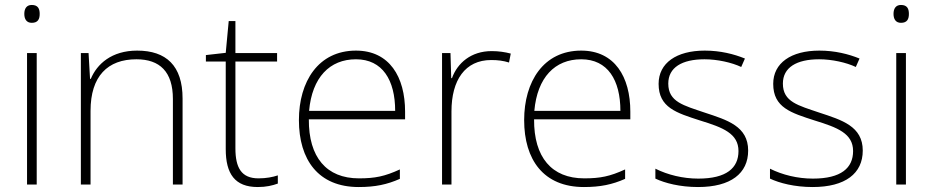

<svg xmlns="http://www.w3.org/2000/svg" viewBox="-20 -744 3761 774"><path d="M108 -724C87 -724 78 -709 78 -688C78 -667 87 -652 108 -652C133 -652 140 -667 140 -688C140 -709 133 -724 108 -724ZM128 -530H89V0H128Z M533 -540C430 -540 371 -486 346 -426H343L337 -530H306V0H345V-297C345 -437 414 -505 530 -505C624 -505 677 -455 677 -345V0H716V-347C716 -479 650 -540 533 -540Z M1022 -25C953 -25 929 -68 929 -146V-496H1097V-530H929V-659H902L890 -531L810 -522V-496H890V-143C890 -43 927 10 1019 10C1053 10 1078 4 1100 -4V-37C1079 -30 1053 -25 1022 -25Z M1415 -540C1263 -540 1185 -415 1185 -260C1185 -100 1263 10 1426 10C1492 10 1540 0 1592 -23V-61C1531 -33 1492 -25 1427 -25C1296 -25 1224 -110 1225 -263H1613V-294C1613 -434 1550 -540 1415 -540ZM1415 -505C1522 -505 1573 -421 1573 -297H1226C1238 -432 1309 -505 1415 -505Z M1962 -538C1879 -538 1824 -490 1802 -429H1799L1796 -530H1762V0H1800V-295C1800 -421 1855 -502 1960 -502C1988 -502 2009 -499 2032 -492L2039 -528C2016 -534 1991 -538 1962 -538Z M2323 -540C2171 -540 2093 -415 2093 -260C2093 -100 2171 10 2334 10C2400 10 2448 0 2500 -23V-61C2439 -33 2400 -25 2335 -25C2204 -25 2132 -110 2133 -263H2521V-294C2521 -434 2458 -540 2323 -540ZM2323 -505C2430 -505 2481 -421 2481 -297H2134C2146 -432 2217 -505 2323 -505Z M2996 -137C2996 -235 2912 -260 2821 -290C2736 -319 2674 -333 2674 -407C2674 -472 2729 -505 2820 -505C2872 -505 2930 -492 2968 -474L2983 -508C2939 -526 2884 -540 2821 -540C2707 -540 2635 -490 2635 -406C2635 -310 2707 -289 2803 -258C2894 -230 2957 -206 2957 -135C2957 -67 2909 -24 2795 -24C2733 -24 2672 -39 2622 -64V-24C2660 -6 2721 10 2794 10C2926 10 2996 -45 2996 -137Z M3458 -137C3458 -235 3374 -260 3283 -290C3198 -319 3136 -333 3136 -407C3136 -472 3191 -505 3282 -505C3334 -505 3392 -492 3430 -474L3445 -508C3401 -526 3346 -540 3283 -540C3169 -540 3097 -490 3097 -406C3097 -310 3169 -289 3265 -258C3356 -230 3419 -206 3419 -135C3419 -67 3371 -24 3257 -24C3195 -24 3134 -39 3084 -64V-24C3122 -6 3183 10 3256 10C3388 10 3458 -45 3458 -137Z M3612 -724C3591 -724 3582 -709 3582 -688C3582 -667 3591 -652 3612 -652C3637 -652 3644 -667 3644 -688C3644 -709 3637 -724 3612 -724ZM3632 -530H3593V0H3632Z"/></svg>

Font: Noto Sans Georgian ExtraLight
Style: Regular
Weight: 200
Designer: Monotype Design Team, Akaki Razmadze
Foundry: Google LLC
Version: Version 2.005